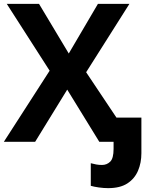

<svg xmlns="http://www.w3.org/2000/svg" viewBox="-20 -734 772 994"><path d="M540 240Q517 240 492 236.5Q467 233 450 228V111Q465 115 478.5 117.5Q492 120 508 120Q533 120 550.5 103Q568 86 568 37V0H494L328 -270L162 0H0L237 -368L15 -714H182L336 -457L487 -714H650L426 -360L583 -125H712V59Q712 109 694.5 150Q677 191 639.5 215.5Q602 240 540 240Z"/></svg>

Font: Noto Sans IKEA
Style: Bold
Weight: 600
Designer: Monotype Design Team
Foundry: Monotype Imaging Inc.
Version: Version 2.001